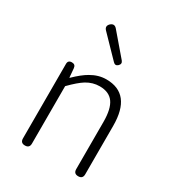

<svg xmlns="http://www.w3.org/2000/svg" viewBox="-195 -951 984 1071"><g transform="rotate(30 296.5 -415.5)"><path d="M129 0Q100 0 100 -29V-266V-509Q100 -533 125 -533Q148 -533 150 -510L155 -452H157Q204 -498 241 -519Q289 -547 339 -547Q501 -547 501 -341V-29Q501 0 472 0Q443 0 443 -29V-333Q443 -417 415 -456Q387 -495 326 -495Q282 -495 242 -471Q208 -450 158 -399V-29Q158 0 129 0ZM327 -651 261 -719 200 -782Q181 -802 202 -822Q223 -840 241 -820L360 -681Q373 -665 358 -650Q342 -635 327 -651Z"/></g></svg>

Font: GenSenRounded TW L
Style: Regular
Weight: 300
Version: Version 1.501;PS 1;hotconv 16.6.51;makeotf.lib2.5.65220